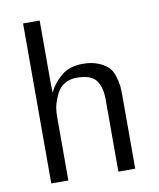

<svg xmlns="http://www.w3.org/2000/svg" viewBox="-79 -757 680 820"><g transform="rotate(-10 260.5 -347.0)"><path d="M77 0V-694H149V-427Q149 -420 149.5 -404Q150 -388 150 -381Q167 -418 203 -449Q239 -480 297 -480Q337 -480 365.5 -468Q394 -456 408.5 -440.5Q423 -425 430.5 -399.5Q438 -374 439.5 -357Q441 -340 441 -315V-314V0H368V-312Q368 -368 345.5 -397Q323 -426 262 -426Q231 -426 208.5 -412Q186 -398 175 -375Q164 -352 158.5 -334Q153 -316 152 -299Q151 -294 151 -265V0Z"/></g></svg>

Font: Coval
Style: ExtraLight
Weight: 250
Foundry: Context Ltd
Version: Version 001.000